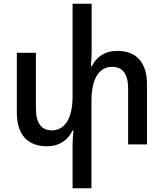

<svg xmlns="http://www.w3.org/2000/svg" viewBox="-20 -780 886 1037"><path d="M614 -505C543 -505 500 -471 476 -422H471C474 -452 475 -484 475 -515V-760H372V-259C372 -139 329 -76 260 -76C206 -76 174 -112 174 -193V-495H71V-172C71 -49 132 10 234 10C303 10 348 -26 372 -75H377C374 -49 372 -23 372 2V237H474V-236C474 -356 516 -419 586 -419C640 -419 672 -383 672 -302V0H774V-323C774 -446 714 -505 614 -505Z"/></svg>

Font: Noto Sans Armenian SemiCondensed Medium
Style: Regular
Weight: 500
Width: 4
Designer: Monotype Design Team
Foundry: Monotype Imaging Inc.
Version: Version 2.008